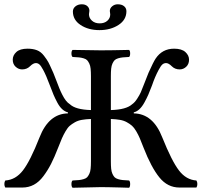

<svg xmlns="http://www.w3.org/2000/svg" viewBox="-20 -882 950 904"><path d="M408.2 -363.8V-522.9Q408.2 -543.9 406.7 -558.3Q405.3 -572.8 400.4 -582.8Q395.5 -592.8 390.4 -598.4Q385.3 -604 373.8 -607.4Q362.3 -610.8 351.8 -611.8Q341.3 -612.8 321.8 -613.8Q316.4 -618.2 316.4 -630.4Q316.4 -642.6 321.8 -647Q413.6 -645 455.1 -645Q502 -645 587.9 -647Q592.8 -642.6 592.8 -630.4Q592.8 -618.2 587.9 -613.8Q568.8 -612.8 558.1 -611.8Q547.4 -610.8 536.1 -607.4Q524.9 -604 519.5 -598.4Q514.2 -592.8 509.5 -582.8Q504.9 -572.8 503.4 -558.3Q502 -543.9 502 -522.9V-363.8Q574.2 -365.7 602.1 -391.1Q614.3 -399.4 625.7 -417Q637.2 -434.6 643.1 -448Q648.9 -461.4 661.6 -494.4Q674.3 -527.3 679.2 -539.1Q702.1 -590.3 712.9 -606.4Q744.1 -652.8 799.8 -652.8Q835.4 -652.8 852.8 -637Q870.1 -621.1 870.1 -601.1Q870.1 -580.1 856.7 -567.6Q843.3 -555.2 826.2 -555.2Q803.7 -555.2 789.1 -569.8Q773.9 -585 762.2 -585Q752 -585 744.6 -578.6Q737.3 -572.3 727.1 -553.2Q709.5 -520.5 695.8 -480Q685.5 -452.6 678.2 -436Q670.9 -419.4 659.9 -399.4Q648.9 -379.4 636.5 -367.9Q624 -356.4 609.9 -353V-348.1Q700.7 -346.7 744.1 -234.9Q788.6 -124 822.5 -79.6Q856.4 -35.2 904.8 -32.2Q909.2 -25.4 909.2 -15.6Q909.2 -5.9 904.8 1H825.2Q769 1 730.5 -46.6Q691.9 -94.2 655.8 -187Q645 -214.8 638.2 -231Q631.3 -247.1 621.3 -264.2Q611.3 -281.2 601.6 -289.8Q591.8 -298.3 577.4 -306.4Q563 -314.5 544.9 -317.6Q526.9 -320.8 502 -321.8V-123Q502 -102.1 503.4 -87.6Q504.9 -73.2 509.5 -63.2Q514.2 -53.2 519.5 -47.6Q524.9 -42 536.1 -38.6Q547.4 -35.2 558.1 -34.2Q568.8 -33.2 587.9 -32.2Q592.8 -27.8 592.8 -15.4Q592.8 -2.9 587.9 2Q573.2 1.5 544.7 0.7Q516.1 0 494.1 -0.5Q472.2 -1 456.1 -1Q453.6 -1 321.8 2Q316.4 -2.9 316.4 -15.4Q316.4 -27.8 321.8 -32.2Q341.3 -33.2 351.8 -34.2Q362.3 -35.2 373.8 -38.6Q385.3 -42 390.4 -47.6Q395.5 -53.2 400.4 -63.2Q405.3 -73.2 406.7 -87.6Q408.2 -102.1 408.2 -123V-321.8Q383.3 -320.8 365.2 -317.6Q347.2 -314.5 332.8 -306.4Q318.4 -298.3 308.3 -289.6Q298.3 -280.8 288.6 -263.9Q278.8 -247.1 271.7 -231Q264.6 -214.8 253.9 -187Q236.3 -141.6 220.5 -110.6Q204.6 -79.6 184.3 -52.5Q164.1 -25.4 139.4 -12.2Q114.7 1 85 1H4.9Q0.5 -5.9 0.5 -15.6Q0.5 -25.4 4.9 -32.2Q53.7 -35.2 88.1 -79.8Q122.6 -124.5 166 -234.9Q209.5 -346.7 299.8 -348.1V-353Q285.6 -356.4 272.9 -367.9Q260.3 -379.4 249.8 -399.2Q239.3 -418.9 231.9 -436.3Q224.6 -453.6 214.8 -480Q197.3 -527.3 183.1 -553.2Q172.9 -572.3 165.5 -578.6Q158.2 -585 148.9 -585Q136.2 -585 121.1 -569.8Q106.4 -555.2 84 -555.2Q67.4 -555.2 53.7 -567.6Q40 -580.1 40 -601.1Q40 -621.6 57.1 -637.2Q74.2 -652.8 109.9 -652.8Q135.3 -652.8 154.1 -645.5Q172.9 -638.2 187 -619.6Q201.2 -601.1 207.5 -589.4Q213.9 -577.6 226.1 -549.8Q229.5 -542.5 231 -539.1Q236.3 -526.4 245.4 -502.4Q254.4 -478.5 259.8 -465.3Q265.1 -452.1 273.4 -435.8Q281.7 -419.4 290.3 -408.4Q298.8 -397.5 309.1 -391.1Q335.9 -365.7 408.2 -363.8ZM575.2 -829.1Q575.2 -788.6 537.8 -764.4Q500.5 -740.2 448.2 -740.2Q396 -740.2 359.6 -764.2Q323.2 -788.1 323.2 -828.1Q323.2 -842.3 335.2 -852.1Q347.2 -861.8 365.2 -861.8Q381.8 -861.8 391.4 -853Q400.9 -844.2 400.9 -831.1Q400.9 -826.2 399.9 -823.2Q398.9 -820.3 398.9 -814.9Q398.9 -797.4 412.8 -784.7Q426.8 -772 449.2 -772Q471.7 -772 485.4 -784.2Q499 -796.4 499 -814Q499 -820.3 498 -823.2Q497.1 -825.2 497.1 -830.1Q497.1 -843.3 508.3 -852.5Q519.5 -861.8 534.2 -861.8Q553.2 -861.8 564.2 -852.8Q575.2 -843.8 575.2 -829.1Z"/></svg>

Font: Common Serif News
Style: Regular
Weight: 450
Designer: Philipp H. Poll, Khaled Hosny
Foundry: Stefan Peev, Context Ltd.
Version: Version 1.026